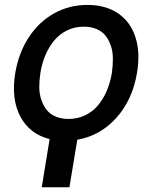

<svg xmlns="http://www.w3.org/2000/svg" viewBox="-20 -573 665 796"><path d="M185.7 3.6Q102.3 -17.4 63.9 -90.6Q25.6 -163.7 43.3 -270.6Q57.5 -354.4 99.3 -418.3Q141 -482.2 204 -517.4Q267 -552.6 342.7 -552.6Q418.3 -552.6 469.8 -517.4Q521.3 -482.2 541.7 -418.3Q562.1 -354.4 547.9 -270.6Q529.5 -159.4 462.7 -84.9Q396 -10.3 300.4 6.4L267.8 203.5H153.1ZM264.2 -79.9Q301.8 -79.9 333.1 -95Q364.3 -110.1 386.4 -136.5Q408.4 -163 422.8 -196.7Q437.1 -230.5 443.9 -270.6Q448.2 -302.2 448 -330.6Q447.8 -359 439.6 -383.2Q431.5 -407.3 417.6 -424.9Q403.8 -442.5 380.7 -452.4Q357.6 -462.4 327.4 -462.4Q289.8 -462.4 258.3 -447.1Q226.9 -431.8 204.9 -405.2Q182.9 -378.6 168.3 -344.5Q153.8 -310.4 147.4 -270.6Q142.8 -239 142.9 -210.8Q143.1 -182.5 151.5 -158.6Q159.8 -134.6 173.8 -117Q187.9 -99.4 210.9 -89.7Q234 -79.9 264.2 -79.9Z"/></svg>

Font: Karasuma Gothic
Style: Medium Italic
Weight: 500
Italic angle: 9.39998°
Designer: Rasmus Andersson / Ryoko Nishizuka
Foundry: Genbu
Version: Version 1.00